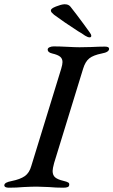

<svg xmlns="http://www.w3.org/2000/svg" viewBox="-48 -870 528 894"><path d="M-28 -8Q-27 -15 -18.5 -19.5Q-10 -24 6 -27Q46 -35 67.5 -50Q89 -65 98 -98L237 -550Q243 -570 243 -581Q243 -597 232 -606Q221 -615 195 -621Q174 -626 174 -639Q174 -646 182.5 -650Q191 -654 202 -654Q228 -654 266 -652Q302 -650 322 -650L375 -651Q415 -653 440 -653Q460 -653 460 -643Q460 -627 426 -621Q386 -613 367.5 -598Q349 -583 339 -550L204 -111Q197 -85 197 -74Q197 -54 209 -44Q221 -34 247 -28Q264 -24 270 -20Q276 -16 274 -8Q274 4 247 4Q212 4 180 1Q142 -1 123 -1Q101 -1 61 1Q30 4 -7 4Q-28 4 -28 -8ZM348 -704Q333 -715 315 -725Q250 -767 204 -801Q196 -808 192.5 -812Q189 -816 189 -821Q188 -830 212 -839.5Q236 -849 250 -850H255Q271 -850 280 -839Q307 -805 343 -756L369 -720Q377 -710 377 -703Q377 -696 369 -696Q361 -696 348 -704Z"/></svg>

Font: EB Garamond Medium
Style: Italic
Weight: 500
Italic angle: -17.2°
Designer: Georg Duffner and Octavio Pardo
Foundry: Georg Duffner
Version: Version 1.000